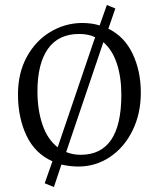

<svg xmlns="http://www.w3.org/2000/svg" viewBox="-20 -655 635 769"><path d="M52 -277Q52 -362 87 -426.5Q122 -491 180.5 -526.5Q239 -562 307 -563Q349 -563 379 -553L408 -635L442 -621L414 -540Q478 -509 511 -440Q544 -371 544 -284Q544 -199 510.5 -131.5Q477 -64 420 -26Q363 12 294 12Q260 12 226 4L196 94L159 79L190 -9Q120 -40 86 -112Q52 -184 52 -277ZM297 -519Q214 -519 172 -459.5Q130 -400 130 -289Q130 -215 150 -156Q170 -97 211 -65L361 -506Q334 -519 297 -519ZM303 -35Q466 -35 466 -275Q466 -346 448 -400.5Q430 -455 394 -486L245 -46Q272 -35 303 -35Z"/></svg>

Font: Martel Light
Style: Regular
Weight: 300
Designer: Dan Reynolds
Foundry: Dan Reynolds
Version: Version 1.001; ttfautohint (v1.1) -l 5 -r 5 -G 72 -x 0 -D la